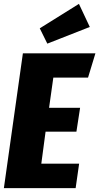

<svg xmlns="http://www.w3.org/2000/svg" viewBox="-21 -970 512 990"><path d="M471 -695 433 -570H254L232 -414H392L373 -291H214L192 -126H387L369 0H-1L97 -695ZM386 -950 442 -831 223 -745 184 -824Z"/></svg>

Font: Fira Sans Extra Condensed ExtraBold
Style: Italic
Weight: 800
Width: 3
Italic angle: -8°
Designer: Carrois Corporate & Edenspiekermann AG
Foundry: Carrois Corporate GbR & Edenspiekermann AG
Version: Version 4.203